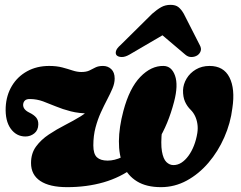

<svg xmlns="http://www.w3.org/2000/svg" viewBox="-20 -757 996 792"><path d="M654.5 -485Q688 -484.5 702 -445Q716 -405.5 698 -337Q673.5 -243.5 631.8 -176.8Q590 -110 533.5 -67.5Q477 -25 407.5 -5Q338 15 257 15Q184.5 15 146.2 -10.5Q108 -36 108 -84.5Q108 -124.5 128.8 -152.8Q149.5 -181 181.5 -202.2Q213.5 -223.5 248.2 -241.2Q283 -259 312.5 -277Q342 -295 356.5 -318L350 -289Q305.5 -289 271.8 -297.8Q238 -306.5 210.5 -318Q183 -329.5 157.8 -338.8Q132.5 -348 105.5 -348.5Q90 -349 83.2 -342.8Q76.5 -336.5 75.5 -326.5Q74 -305.5 101 -292.5Q120.5 -283 129.5 -271.8Q138.5 -260.5 138 -243.5Q137.5 -219.5 121.5 -206.8Q105.5 -194 85 -194Q47.5 -194 24.2 -226.2Q1 -258.5 3.5 -315Q6 -364 29 -402.5Q52 -441 91.8 -463Q131.5 -485 183 -485Q213.5 -485 237 -478.8Q260.5 -472.5 279.5 -466.2Q298.5 -460 315.5 -460Q336 -460 348.8 -466.2Q361.5 -472.5 373.8 -478.8Q386 -485 405 -485Q425 -485 439 -471.8Q453 -458.5 453 -433Q453 -413.5 444 -392.2Q435 -371 422 -346.2Q409 -321.5 396 -293Q383 -264.5 374 -230.8Q365 -197 365 -157Q365 -122 379.8 -108.2Q394.5 -94.5 424 -94.5Q452 -94.5 483 -108.8Q514 -123 546.8 -154.2Q579.5 -185.5 612.5 -237.2Q645.5 -289 677 -364Q654.5 -276.5 648.5 -220.2Q642.5 -164 648 -132.5Q653.5 -101 666.5 -88.5Q679.5 -76 695.5 -76Q713 -76 728.5 -86Q744 -96 757.2 -114Q770.5 -132 780 -156.2Q789.5 -180.5 794 -208.5Q797 -228.5 794.2 -246.2Q791.5 -264 784.5 -278.5Q777.5 -293 767 -303.5Q751.5 -318.5 743 -338Q734.5 -357.5 735 -385Q736 -410 749.8 -433Q763.5 -456 788 -470.5Q812.5 -485 844.5 -485Q902.5 -485 926.5 -437.8Q950.5 -390.5 938.5 -311Q931 -249 905.2 -190.5Q879.5 -132 840 -85.8Q800.5 -39.5 750.5 -12.2Q700.5 15 644 15Q584 15 545.2 -8.8Q506.5 -32.5 488.2 -75Q470 -117.5 470.5 -174.8Q471 -232 489 -299.5Q514 -393.5 558.8 -439.8Q603.5 -486 654.5 -485ZM708.5 -645.5H610L744.5 -531.5Q756 -521.5 770 -521.8Q784 -522 794.5 -529Q804 -535.5 807.8 -546.5Q811.5 -557.5 804 -571L738 -700.5Q728 -718 716.2 -727.5Q704.5 -737 683.5 -737Q662 -737 645 -727.5Q628 -718 608 -700.5L477 -571Q461.5 -557.5 458.5 -546.5Q455.5 -535.5 461 -529Q468 -522 482 -521.8Q496 -521.5 513.5 -531.5Z"/></svg>

Font: Fraunces
Style: Italic
Weight: 900
Italic angle: -16°
Version: Version 1.000;[0bf87f6ff]